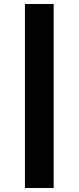

<svg xmlns="http://www.w3.org/2000/svg" viewBox="-20 -818 395 966"><path d="M105.5 127.9Q141.6 127.9 250 127.9Q250 -103.5 250 -797.9Q213.9 -797.9 105.5 -797.9Q105.5 -768.6 105.5 -681.6Q105.5 -479.5 105.5 127.9Z"/></svg>

Font: Big-Shock
Style: Black
Weight: 400